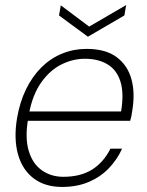

<svg xmlns="http://www.w3.org/2000/svg" viewBox="-20 -726 580 758"><path d="M225 12Q157 12 112.5 -22Q68 -56 51 -117Q34 -178 47 -258Q58 -323 83 -374Q108 -425 144 -460.5Q180 -496 225.5 -514.5Q271 -533 321 -533Q397 -533 440.5 -500.5Q484 -468 499 -413Q514 -358 502 -288Q501 -278 499 -269Q497 -260 494 -249H77L83 -286H458Q470 -358 455.5 -404Q441 -450 404.5 -472Q368 -494 315 -494Q267 -494 221.5 -471Q176 -448 142 -399.5Q108 -351 94 -275L91 -257Q78 -181 93.5 -130Q109 -79 145.5 -53.5Q182 -28 230 -28Q298 -28 343.5 -56.5Q389 -85 416 -139H462Q442 -95 409 -61Q376 -27 330 -7.5Q284 12 225 12ZM478 -706 471 -665 327 -581 213 -665 220 -705 332 -621Z"/></svg>

Font: DM Sans 10pt ExtraLight
Style: Italic
Weight: 250
Italic angle: -10°
Version: Version 4.004;gftools[0.9.30]